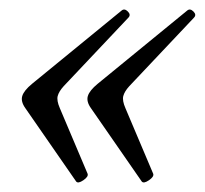

<svg xmlns="http://www.w3.org/2000/svg" viewBox="-20 -408 428 401"><path d="M139 -29 33 -182Q23 -196 26.5 -207.5Q30 -219 47 -233L234 -386Q240 -391 247 -384Q254 -377 248 -371L113 -228Q103 -217 100.5 -207.5Q98 -198 105 -182L163 -45Q165 -39 154 -31.5Q143 -24 139 -29ZM276 -29 170 -182Q160 -196 163.5 -207.5Q167 -219 184 -233L371 -386Q377 -391 384 -384Q391 -377 385 -371L250 -228Q240 -217 237.5 -207.5Q235 -198 242 -182L300 -45Q302 -39 291 -31.5Q280 -24 276 -29Z"/></svg>

Font: Junicode Two Beta Condensed
Style: Italic
Weight: 400
Width: 3
Italic angle: -9°
Version: Version 1.053; ttfautohint (v1.8.4)